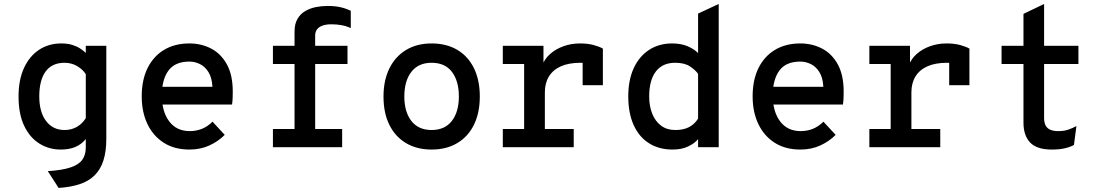

<svg xmlns="http://www.w3.org/2000/svg" viewBox="-20 -742 5584 968"><path d="M275.5 205.5 221 121Q296 116 337.5 101.5Q379 87 395.8 62.2Q412.5 37.5 412.5 1V-41Q390 -13.5 359.2 -0.8Q328.5 12 286.5 12Q227 12 178.8 -18Q130.5 -48 102 -107.5Q73.5 -167 73.5 -256Q73.5 -339.5 101 -399.2Q128.5 -459 177 -491Q225.5 -523 289 -523Q320 -523 343.8 -515.8Q367.5 -508.5 384.2 -497.5Q401 -486.5 412.5 -475V-511H516V-42.5Q516 22 501.2 67.5Q486.5 113 456.8 142.2Q427 171.5 381.8 186.5Q336.5 201.5 275.5 205.5ZM305.5 -86.5Q339.5 -86.5 367 -102Q394.5 -117.5 412.5 -146.5V-368Q396.5 -393 368.2 -409.2Q340 -425.5 305.5 -425.5Q242.5 -425.5 210.2 -381.8Q178 -338 178 -256Q178 -177.5 212.2 -132Q246.5 -86.5 305.5 -86.5Z M935 12Q859.5 12 805.8 -22.2Q752 -56.5 723.2 -117Q694.5 -177.5 694.5 -256Q694.5 -339.5 724.2 -399.2Q754 -459 807.8 -491Q861.5 -523 935 -523Q995 -523 1044.8 -497Q1094.5 -471 1124 -417.2Q1153.5 -363.5 1153.5 -280Q1153.5 -267.5 1153 -250.8Q1152.5 -234 1150 -215H774.5V-304.5H1051Q1048.5 -351 1030.8 -379Q1013 -407 987.5 -419.2Q962 -431.5 935 -431.5Q862 -431.5 829 -385.8Q796 -340 796 -262Q796 -179.5 833 -130.2Q870 -81 936.5 -81Q969 -81 997.5 -92.2Q1026 -103.5 1051.5 -128.5L1113 -62Q1081 -29.5 1036 -8.8Q991 12 935 12Z M1465 0V-419.5H1356V-511H1465V-583Q1465 -621.5 1479.8 -646.8Q1494.5 -672 1519 -686.2Q1543.5 -700.5 1572.5 -706.2Q1601.5 -712 1630.5 -712Q1668.5 -712 1696.2 -705.8Q1724 -699.5 1748.5 -687.5V-600.5Q1723.5 -611.5 1699.8 -615.5Q1676 -619.5 1651 -619.5Q1624.5 -619.5 1606.2 -613Q1588 -606.5 1578.5 -594Q1569 -581.5 1569 -563.5V-511H1732V-419.5H1569V0ZM1356 0V-91.5H1705V0Z M2156 12Q2082 12 2027.5 -20.2Q1973 -52.5 1943.2 -112.2Q1913.5 -172 1913.5 -255Q1913.5 -337 1943.2 -397.2Q1973 -457.5 2027.5 -490.2Q2082 -523 2156 -523Q2230.5 -523 2285.2 -490.8Q2340 -458.5 2369.5 -398.2Q2399 -338 2399 -255.5Q2399 -173 2369.5 -113Q2340 -53 2285.2 -20.5Q2230.5 12 2156 12ZM2156 -86.5Q2222.5 -86.5 2258 -132.2Q2293.5 -178 2293.5 -255.5Q2293.5 -333 2258.8 -379.2Q2224 -425.5 2156 -425.5Q2089.5 -425.5 2054 -379.8Q2018.5 -334 2018.5 -255Q2018.5 -178 2054 -132.2Q2089.5 -86.5 2156 -86.5Z M2515 0V-91.5H2622.5V-419.5H2515V-511H2720V-397.5L2714 -412.5Q2725.5 -445 2753.8 -470Q2782 -495 2821 -509Q2860 -523 2904.5 -523Q2943 -523 2972 -515.2Q3001 -507.5 3019.5 -497V-312.5H2917.5V-466.5L2958.5 -420Q2944.5 -423 2931.2 -424.2Q2918 -425.5 2907 -425.5Q2848 -425.5 2808 -407.8Q2768 -390 2747.5 -356.5Q2727 -323 2727 -276.5V-91.5H2872.5V0Z M3371 12Q3302 12 3251.8 -20Q3201.5 -52 3174.5 -112Q3147.5 -172 3147.5 -256Q3147.5 -339.5 3175.5 -399.2Q3203.5 -459 3253.2 -491Q3303 -523 3368.5 -523Q3414 -523 3447 -508.8Q3480 -494.5 3499.5 -474.5V-673.5L3603.5 -722V0H3499.5V-40.5Q3483.5 -20.5 3450.5 -4.2Q3417.5 12 3371 12ZM3385 -86.5Q3426 -86.5 3454 -101.2Q3482 -116 3499.5 -144V-369.5Q3486.5 -388.5 3459 -407Q3431.5 -425.5 3383.5 -425.5Q3320.5 -425.5 3286.8 -381.8Q3253 -338 3253 -256Q3253 -206.5 3268.5 -168.2Q3284 -130 3313.2 -108.2Q3342.5 -86.5 3385 -86.5Z M4015 12Q3939.5 12 3885.8 -22.2Q3832 -56.5 3803.2 -117Q3774.5 -177.5 3774.5 -256Q3774.5 -339.5 3804.2 -399.2Q3834 -459 3887.8 -491Q3941.5 -523 4015 -523Q4075 -523 4124.8 -497Q4174.5 -471 4204 -417.2Q4233.5 -363.5 4233.5 -280Q4233.5 -267.5 4233 -250.8Q4232.5 -234 4230 -215H3854.5V-304.5H4131Q4128.5 -351 4110.8 -379Q4093 -407 4067.5 -419.2Q4042 -431.5 4015 -431.5Q3942 -431.5 3909 -385.8Q3876 -340 3876 -262Q3876 -179.5 3913 -130.2Q3950 -81 4016.5 -81Q4049 -81 4077.5 -92.2Q4106 -103.5 4131.5 -128.5L4193 -62Q4161 -29.5 4116 -8.8Q4071 12 4015 12Z M4363 0V-91.5H4470.5V-419.5H4363V-511H4568V-397.5L4562 -412.5Q4573.5 -445 4601.8 -470Q4630 -495 4669 -509Q4708 -523 4752.5 -523Q4791 -523 4820 -515.2Q4849 -507.5 4867.5 -497V-312.5H4765.5V-466.5L4806.5 -420Q4792.5 -423 4779.2 -424.2Q4766 -425.5 4755 -425.5Q4696 -425.5 4656 -407.8Q4616 -390 4595.5 -356.5Q4575 -323 4575 -276.5V-91.5H4720.5V0Z M5283 12Q5206.5 12 5173.2 -23.8Q5140 -59.5 5140 -123V-419.5H5029.5V-511H5140V-672L5244 -722V-511H5417V-419.5H5244V-147Q5244 -126.5 5250.5 -111.8Q5257 -97 5272.8 -89Q5288.5 -81 5316.5 -81Q5345.5 -81 5367 -88.8Q5388.5 -96.5 5407 -106.5L5394.5 -11Q5373.5 0 5347 6Q5320.5 12 5283 12Z"/></svg>

Font: Overpass Mono Light SemiBold
Style: Regular
Weight: 600
Monospace: yes
Version: Version 4.000